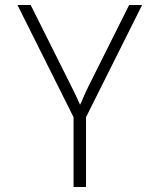

<svg xmlns="http://www.w3.org/2000/svg" viewBox="-20 -750 640 770"><path d="M275 0V-280L50 -730H103L268 -400Q279 -378 288 -359Q297 -340 301 -330Q306 -339 314 -358.5Q322 -378 333 -400L498 -730H550L325 -280V0Z"/></svg>

Font: Pitagon Sans Mono Thin
Style: Regular
Weight: 100
Monospace: yes
Designer: Travis Tran
Foundry: Pitagon
Version: Version 1.001; ttfautohint (v1.8.4.7-5d5b);gftools[0.9.26]